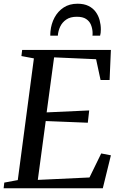

<svg xmlns="http://www.w3.org/2000/svg" viewBox="-26 -1011 652 1031"><path d="M-6.5 0 -3 -30.5 69.5 -44 156 -697.5 89 -710 93 -743H569.5L562.5 -581.5H514L490 -693L264.5 -703L224.5 -407.5L453 -418L445.5 -352L219.5 -361L177 -45L454.5 -58L517.5 -187L569.5 -177L526 0ZM390 -991Q425.5 -991 449.5 -979Q473.5 -967 488 -947Q502.5 -927 509 -902.5Q515.5 -878 515.5 -853Q515.5 -842.5 514.5 -834.5Q513.5 -826.5 511.5 -819.5H470.5Q471 -823.5 471.2 -828Q471.5 -832.5 471 -840Q469.5 -861 461.8 -879.2Q454 -897.5 436.2 -909.2Q418.5 -921 386.5 -921Q351.5 -921 329.8 -906Q308 -891 297.2 -868Q286.5 -845 284.5 -819.5H244Q244 -825.5 244.2 -830.8Q244.5 -836 245 -843Q249 -883.5 267 -917Q285 -950.5 316 -970.8Q347 -991 390 -991Z"/></svg>

Font: Merriweather 72pt
Style: Italic
Weight: 400
Italic angle: -7.8°
Version: Version 2.101